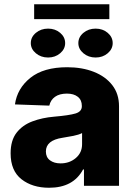

<svg xmlns="http://www.w3.org/2000/svg" viewBox="-20 -866 626 895"><path d="M208.8 9.2Q130.7 9.2 80.1 -30.5Q29.5 -70.3 29.5 -151.3Q29.5 -211.6 57.2 -247.3Q84.9 -283 131 -300.2Q177.2 -317.5 232.2 -322.1Q302.2 -328.1 331.9 -337Q361.5 -345.9 361.5 -370.7V-372.5Q361.5 -399.9 342.7 -414.8Q323.9 -429.7 291.9 -429.7Q257.5 -429.7 236.5 -414.8Q215.6 -399.9 209.9 -373.6L49.7 -379.3Q60 -453.8 121.6 -503.2Q183.2 -552.6 293.3 -552.6Q362.9 -552.6 417.4 -531.1Q471.9 -509.6 503.4 -469.1Q534.8 -428.6 534.8 -370.7V0H371.4V-76H367.2Q321.7 9.2 208.8 9.2ZM262.4 -104.4Q304 -104.4 333.3 -129.3Q362.6 -154.1 362.6 -193.9V-245.7Q348 -237.9 321.6 -232.6Q295.1 -227.3 271 -223.7Q193.9 -212 193.9 -159.8Q193.9 -132.8 213.1 -118.6Q232.2 -104.4 262.4 -104.4ZM204.2 -597.9Q170.8 -597.9 147.2 -617.7Q123.6 -637.5 123.6 -665Q123.6 -693.2 147.2 -712.9Q170.8 -732.6 204.2 -732.6Q237.2 -732.6 260.5 -712.9Q283.7 -693.2 283.7 -665Q283.7 -637.5 260.5 -617.7Q237.2 -597.9 204.2 -597.9ZM425.8 -597.9Q392.4 -597.9 368.8 -617.7Q345.2 -637.5 345.2 -665Q345.2 -693.2 368.8 -712.9Q392.4 -732.6 425.8 -732.6Q458.8 -732.6 482.1 -712.9Q505.3 -693.2 505.3 -665Q505.3 -637.5 482.1 -617.7Q458.8 -597.9 425.8 -597.9ZM489.7 -846.1V-776.7H139.2V-846.1Z"/></svg>

Font: Inter UI Extra Bold
Style: Regular
Weight: 800
Designer: Rasmus Andersson
Foundry: rsms
Version: 3.2;8d6f07862